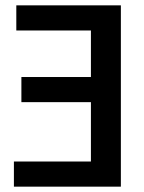

<svg xmlns="http://www.w3.org/2000/svg" viewBox="-20 -714 540 718"><path d="M32 -110H320V-332H60V-426H320V-600H41V-694H432V-16H32Z"/></svg>

Font: D2Coding ligature
Style: Bold
Weight: 700
Monospace: yes
Designer: Yong-Rak Park; Jeong-Hwan Yoon; Sang-Min Lee;
Foundry: NHN Corporation
Version: Version 1.3.2; Build 20180524